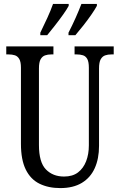

<svg xmlns="http://www.w3.org/2000/svg" viewBox="-20 -951 613 981"><path d="M288 10Q227 10 181.5 -12.5Q136 -35 111.5 -85Q87 -135 87 -216V-605Q87 -635 78.5 -649.5Q70 -664 56 -668.5Q42 -673 23 -673H12V-714H253V-673H243Q224 -673 210 -668Q196 -663 187.5 -648Q179 -633 179 -601V-210Q179 -122 214.5 -85.5Q250 -49 307 -49Q351 -49 378.5 -70Q406 -91 420 -127Q434 -163 434 -208V-605Q434 -635 426 -649.5Q418 -664 404 -668.5Q390 -673 371 -673H361V-714H561V-673H550Q531 -673 517 -668Q503 -663 494.5 -648Q486 -633 486 -601V-206Q486 -140 464 -91.5Q442 -43 398 -16.5Q354 10 288 10ZM330 -784Q350 -823 366.5 -860Q383 -897 396 -931H475V-921Q466 -904 447 -876.5Q428 -849 406 -821Q384 -793 365 -771H330ZM186 -784Q205 -823 222 -860Q239 -897 251 -931H331V-921Q322 -904 302.5 -876.5Q283 -849 261 -821Q239 -793 221 -771H186Z"/></svg>

Font: Noto Serif ExtraCondensed
Style: Regular
Weight: 400
Width: 2
Designer: Monotype Design Team
Foundry: Monotype Imaging Inc.
Version: Version 2.013